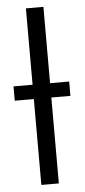

<svg xmlns="http://www.w3.org/2000/svg" viewBox="-54 -790 363 822"><g transform="rotate(-5 127.0 -379.5)"><path d="M7.8 -369.1Q7.8 -384.8 7.8 -430.7Q28.3 -430.7 89.8 -430.7Q89.8 -512.7 89.8 -758.8Q108.4 -758.8 165 -758.8Q165 -676.8 165 -430.7Q185.5 -430.7 247.1 -430.7Q247.1 -415 247.1 -369.1Q226.6 -369.1 165 -369.1Q165 -276.4 165 0Q146.5 0 89.8 0Q89.8 -91.8 89.8 -369.1Q69.3 -369.1 7.8 -369.1Z"/></g></svg>

Font: Gothic A1
Style: Regular
Weight: 400
Designer: HanYang I&C Co.,Ltd.
Version: Version 2.50